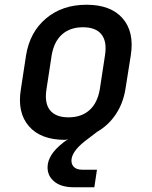

<svg xmlns="http://www.w3.org/2000/svg" viewBox="-20 -580 640 810"><path d="M291 210Q234 210 204.5 182Q175 154 182 111Q186 87 205.5 61.5Q225 36 268 6Q260 10 254 10Q152 10 102 -47.5Q52 -105 68 -203L90 -347Q106 -445 174.5 -502.5Q243 -560 345 -560Q447 -560 497 -503Q547 -446 532 -348L509 -203Q499 -143 468 -97Q437 -51 390 -24L352 5Q319 29 302 50Q285 71 282 90Q279 110 290.5 123Q302 136 327 136H389L378 210ZM269 -85Q323 -85 357 -115Q391 -145 401 -203L423 -347Q432 -405 408 -435Q384 -465 330 -465Q276 -465 242 -435Q208 -405 198 -347L176 -203Q167 -145 191 -115Q215 -85 269 -85Z"/></svg>

Font: NKDuy Mono SemiBold
Style: Italic
Weight: 600
Italic angle: -9°
Monospace: yes
Designer: NKDuy
Foundry: NKDuy
Version: Version 2.251; ttfautohint (v1.8.4.7-5d5b)